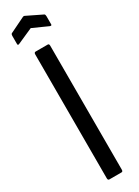

<svg xmlns="http://www.w3.org/2000/svg" viewBox="-220 -835 617 852"><g transform="rotate(-30 88.5 -409.0)"><path d="M57 0Q49 0 49 -10V-645Q49 -655 57 -655H119Q126 -655 126 -645V-10Q126 0 119 0ZM11 -721Q2 -717 2 -725V-767Q2 -775 6 -778L84 -816Q90 -819 95 -816L173 -778Q177 -775 177 -767V-725Q177 -718 168 -721L90 -756Z"/></g></svg>

Font: Sofia Sans Extra Condensed Medium
Style: Regular
Weight: 500
Version: Version 4.100